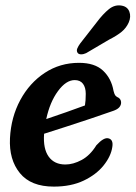

<svg xmlns="http://www.w3.org/2000/svg" viewBox="-20 -683 503 712"><path d="M396.5 -138Q391.5 -103.5 364.2 -69.5Q337 -35.5 290.2 -13.2Q243.5 9 179.5 9Q94.5 9 53.8 -41Q13 -91 17 -170.5Q21 -248.5 55.2 -312Q89.5 -375.5 146 -412.8Q202.5 -450 273 -450Q331.5 -450 362.2 -421Q393 -392 401 -346Q404 -334.5 406.8 -330.2Q409.5 -326 415 -323Q427.5 -318 429 -305Q430 -294 422.2 -285Q414.5 -276 393 -269.5Q360.5 -258 315.8 -243Q271 -228 225.2 -213.2Q179.5 -198.5 143.5 -187V-186.5Q139.5 -131.5 160.5 -102.2Q181.5 -73 222.5 -73Q251.5 -73 282.8 -89.8Q314 -106.5 337.5 -144.5Q365 -174.5 382 -170Q401 -165.5 396.5 -138ZM257 -386Q225 -386 195 -345.2Q165 -304.5 151.5 -241.5Q185.5 -253 225 -266.8Q264.5 -280.5 295 -292Q298 -309.5 298 -335Q298 -358.5 287.8 -372.2Q277.5 -386 257 -386ZM338 -599.5Q361.5 -631 383.8 -649Q406 -667 432 -662Q453 -658 459.8 -639.5Q466.5 -621 457.5 -600Q448.5 -579.5 431.2 -565.2Q414 -551 384.5 -536L299.5 -486Q290 -481.5 280.8 -481.5Q271.5 -481.5 267.5 -487.5Q263 -495 266.8 -503.8Q270.5 -512.5 277.5 -522Z"/></svg>

Font: Fraunces 144pt SuperSoft SemiBold
Style: Italic
Weight: 600
Italic angle: -16°
Version: Version 1.000;[b76b70a41]